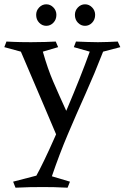

<svg xmlns="http://www.w3.org/2000/svg" viewBox="-20 -612 579 892"><path d="M527 -419 539 -393 459 -372Q419 -269 377 -175.5Q335 -82 295.5 11Q256 104 221 207L305 232L294 260Q255 258 230.5 257.5Q206 257 181 257Q147 257 119 257.5Q91 258 52 260L41 232L149 204Q162 181 185 133.5Q208 86 236 22.5Q264 -41 293.5 -110.5Q323 -180 350 -248Q377 -316 397 -372L323 -393L333 -419Q365 -418 386.5 -417Q408 -416 435 -416Q461 -416 481 -417Q501 -418 527 -419ZM239 -419 250 -393 179 -372Q191 -330 202.5 -297Q214 -264 227 -233.5Q240 -203 255.5 -168.5Q271 -134 291 -90L244 20Q213 -54 186.5 -115.5Q160 -177 134 -238.5Q108 -300 77 -372L0 -393L10 -419Q28 -418 42 -417.5Q56 -417 75 -416.5Q94 -416 124 -416Q167 -416 190 -417Q213 -418 239 -419ZM195 -492Q176 -492 162 -506.5Q148 -521 148 -543Q148 -563 162 -577.5Q176 -592 195 -592Q214 -592 228 -577.5Q242 -563 242 -543Q242 -521 228 -506.5Q214 -492 195 -492ZM375 -492Q356 -492 342 -506.5Q328 -521 328 -543Q328 -563 342 -577.5Q356 -592 375 -592Q394 -592 408 -577.5Q422 -563 422 -543Q422 -521 408 -506.5Q394 -492 375 -492Z"/></svg>

Font: Ruwudu
Style: Regular
Weight: 400
Designer: Becca Hirsbrunner Spalinger
Foundry: SIL International
Version: Version 3.000